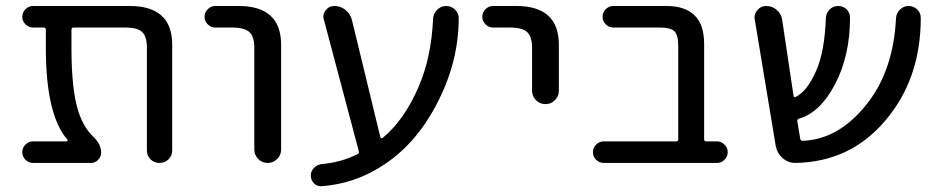

<svg xmlns="http://www.w3.org/2000/svg" viewBox="-20 -567 3140 644"><path d="M557.6 -62.5Q557.6 -44.9 545.4 -32.7Q533.2 -20.5 515.1 -20.5Q497.1 -20.5 484.9 -32.7Q472.7 -44.9 472.7 -62.5V-407.2Q472.7 -444.3 457 -459.5Q441.4 -474.6 400.4 -474.6H226.6Q219.7 -474.6 219.7 -466.8V-405.3Q219.7 -261.7 244.1 -189.5Q261.7 -138.7 291 -110.4Q319.3 -84 319.3 -54.7Q319.3 -41 309.1 -30.8Q298.8 -20.5 285.2 -20.5H90.8Q76.2 -20.5 65.4 -31.2Q54.7 -42 54.7 -56.6Q54.7 -71.3 65.4 -82Q76.2 -92.8 90.8 -92.8H203.1Q206.1 -92.8 206.5 -94.7Q207 -96.7 206.1 -98.6Q133.8 -181.6 133.8 -405.3V-466.8Q133.8 -474.6 127 -474.6H90.8Q76.2 -474.6 65.4 -485.4Q54.7 -496.1 54.7 -510.7Q54.7 -525.4 65.4 -536.1Q76.2 -546.9 90.8 -546.9H415Q557.6 -546.9 557.6 -417Z M702.1 -474.6Q687.5 -474.6 676.8 -485.4Q666 -496.1 666 -510.7Q666 -525.4 676.8 -536.1Q687.5 -546.9 702.1 -546.9H780.3Q922.9 -546.9 922.9 -417V-65.4Q922.9 -46.9 909.7 -33.7Q896.5 -20.5 877.9 -20.5Q859.4 -20.5 846.2 -33.7Q833 -46.9 833 -65.4V-407.2Q833 -444.3 816.4 -459.5Q799.8 -474.6 758.8 -474.6Z M1255.9 -106.4Q1256.8 -104.5 1259.3 -103.5Q1261.7 -102.5 1263.7 -104.5Q1335.9 -164.1 1383.8 -275.4Q1426.8 -374 1432.6 -503.9Q1433.6 -521.5 1446.3 -534.2Q1459 -546.9 1476.6 -546.9Q1494.1 -546.9 1506.8 -534.2Q1518.6 -522.5 1518.6 -505.9Q1518.6 -364.3 1450.2 -228.5Q1380.9 -89.8 1269.5 -15.6Q1173.8 48.8 1059.6 57.6Q1057.6 57.6 1056.6 57.6Q1043 57.6 1033.2 47.9Q1022.5 37.1 1022.5 21.5Q1022.5 6.8 1033.2 -3.9Q1043.9 -14.6 1058.6 -16.6Q1125 -22.5 1178.7 -49.8Q1185.5 -52.7 1183.6 -59.6L1066.4 -501Q1064.5 -505.9 1064.5 -510.7Q1064.5 -522.5 1072.3 -532.2Q1083 -546.9 1101.6 -546.9Q1122.1 -546.9 1138.2 -534.2Q1154.3 -521.5 1160.2 -501Z M1633.8 -474.6Q1619.1 -474.6 1608.4 -485.4Q1597.7 -496.1 1597.7 -510.7Q1597.7 -525.4 1608.4 -536.1Q1619.1 -546.9 1633.8 -546.9H1711.9Q1854.5 -546.9 1854.5 -417V-262.7Q1854.5 -244.1 1841.3 -231Q1828.1 -217.8 1809.6 -217.8Q1791 -217.8 1777.8 -231Q1764.6 -244.1 1764.6 -262.7V-407.2Q1764.6 -444.3 1748 -459.5Q1731.4 -474.6 1690.4 -474.6Z M2254.9 -414.1Q2254.9 -449.2 2242.2 -461.9Q2229.5 -474.6 2193.4 -474.6H2037.1Q2022.5 -474.6 2011.7 -485.4Q2001 -496.1 2001 -510.7Q2001 -525.4 2011.7 -536.1Q2022.5 -546.9 2037.1 -546.9H2214.8Q2341.8 -546.9 2341.8 -419.9V-99.6Q2341.8 -92.8 2348.6 -92.8H2384.8Q2399.4 -92.8 2410.2 -82Q2420.9 -71.3 2420.9 -56.6Q2420.9 -42 2410.2 -31.2Q2399.4 -20.5 2384.8 -20.5H2004.9Q1990.2 -20.5 1979.5 -31.2Q1968.8 -42 1968.8 -56.6Q1968.8 -71.3 1979.5 -82Q1990.2 -92.8 2004.9 -92.8H2247.1Q2254.9 -92.8 2254.9 -99.6Z M3057.6 -534.2Q3068.4 -523.4 3068.4 -506.8Q3068.4 -300.8 2948.2 -161.1Q2832 -24.4 2649.4 -20.5Q2648.4 -20.5 2647.5 -20.5Q2624 -20.5 2605.5 -36.1Q2586.9 -52.7 2582 -77.1L2511.7 -501Q2510.7 -504.9 2510.7 -507.8Q2510.7 -521.5 2520.5 -533.2Q2532.2 -546.9 2549.8 -546.9Q2570.3 -546.9 2585.4 -533.7Q2600.6 -520.5 2603.5 -501L2641.6 -246.1Q2642.6 -239.3 2649.4 -242.2Q2687.5 -260.7 2717.8 -330.1Q2746.1 -394.5 2750 -505.9Q2751 -523.4 2762.7 -535.2Q2774.4 -546.9 2791.5 -546.9Q2808.6 -546.9 2820.3 -535.2Q2831.1 -523.4 2831.1 -507.8Q2831.1 -379.9 2780.3 -283.2Q2730.5 -189.5 2660.2 -168.9Q2653.3 -167 2654.3 -160.2L2664.1 -101.6Q2665 -94.7 2672.9 -94.7Q2794.9 -99.6 2888.7 -219.7Q2976.6 -331.1 2985.4 -505.9Q2986.3 -522.5 2998.5 -534.7Q3010.7 -546.9 3027.8 -546.9Q3044.9 -546.9 3057.6 -534.2Z"/></svg>

Font: Gen Jyuu Gothic P Regular
Style: Regular
Weight: 400
Designer: [Source Han Sans]
Ryoko NISHIZUKA  (kana & ideographs); Paul D. Hunt (Latin, Greek & Cyrillic); Wenlong ZHANG  (bopomofo
Version: Version 1.002.20150607